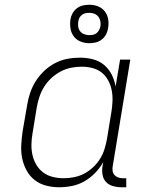

<svg xmlns="http://www.w3.org/2000/svg" viewBox="-20 -781 640 809"><path d="M229 8Q201 8 174 1Q147 -6 126 -22.5Q105 -39 92 -63Q79 -87 73.5 -113.5Q68 -140 69.5 -168.5Q71 -197 75 -226L94 -336Q98 -362 106.5 -388Q115 -414 130 -438Q145 -462 166 -482Q187 -502 212 -515Q237 -528 263.5 -533Q290 -538 317 -538Q346 -538 372.5 -531Q399 -524 419 -507Q439 -490 451 -466Q463 -442 467 -416L486 -530H529L455 -81Q453 -71 454.5 -61Q456 -51 462 -44Q468 -37 477.5 -33.5Q487 -30 497 -30H512V8H491Q473 8 455.5 3Q438 -2 426.5 -14.5Q415 -27 412 -45Q409 -63 412 -81L415 -98Q401 -73 380.5 -52Q360 -31 335.5 -17Q311 -3 283.5 2.5Q256 8 229 8Q229 8 229 8Q229 8 229 8ZM249 -30Q270 -30 292.5 -34.5Q315 -39 335 -49.5Q355 -60 372.5 -76.5Q390 -93 402 -112.5Q414 -132 420.5 -153.5Q427 -175 431 -197L449 -307Q453 -330 454 -353.5Q455 -377 451 -399Q447 -421 436.5 -441Q426 -461 409.5 -474.5Q393 -488 370.5 -494Q348 -500 325 -500Q302 -500 279.5 -495.5Q257 -491 236 -480Q215 -469 197 -452.5Q179 -436 166.5 -416Q154 -396 146.5 -374Q139 -352 135 -329L117 -219Q113 -196 112.5 -172.5Q112 -149 117 -127Q122 -105 133.5 -86Q145 -67 162.5 -54Q180 -41 202.5 -35.5Q225 -30 249 -30ZM356 -599Q337 -599 319.5 -606Q302 -613 291 -627.5Q280 -642 277 -661Q274 -680 277 -700Q279 -713 286 -725.5Q293 -738 304.5 -746.5Q316 -755 329.5 -758Q343 -761 356 -761Q376 -761 393.5 -754Q411 -747 422 -732.5Q433 -718 436 -699Q439 -680 435 -660Q433 -647 426 -634.5Q419 -622 407.5 -613.5Q396 -605 382.5 -602Q369 -599 356 -599ZM356 -633Q364 -633 372 -634.5Q380 -636 386.5 -641Q393 -646 397 -653.5Q401 -661 403 -669Q405 -680 403 -691Q401 -702 394.5 -710.5Q388 -719 378 -723Q368 -727 356 -727Q349 -727 341 -725.5Q333 -724 326 -719Q319 -714 315 -706.5Q311 -699 310 -691Q308 -680 309.5 -669Q311 -658 317.5 -649.5Q324 -641 334.5 -637Q345 -633 356 -633Z"/></svg>

Font: Iosevka Slab XLtEx
Style: Italic
Weight: 200
Width: 7
Italic angle: -9°
Monospace: yes
Designer: Belleve Invis
Foundry: Belleve Invis
Version: Version 11.1.0; ttfautohint (v1.8.3)